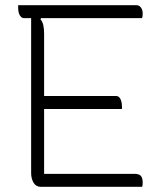

<svg xmlns="http://www.w3.org/2000/svg" viewBox="-20 -720 640 740"><path d="M50 -700H504Q514 -700 519.5 -695Q525 -690 527.5 -683Q530 -676 530 -669Q530 -662 529.5 -658Q529 -654 527 -650H73Q66 -650 60.5 -655.5Q55 -661 52.5 -670Q50 -679 50 -690Q50 -692 50 -695Q50 -698 50 -700ZM120 -350H427Q435 -350 440 -344.5Q445 -339 447.5 -330Q450 -321 450 -310Q450 -309 450 -307Q450 -305 450 -303.5Q450 -302 450 -300H120ZM136 0Q128 0 121 -4Q114 -8 109.5 -15.5Q105 -23 102.5 -32.5Q100 -42 100 -53Q100 -113 100 -178Q100 -243 100 -309Q100 -375 100 -439Q100 -503 100 -563Q100 -623 100 -675H151L136 -646Q144 -636 147 -622.5Q150 -609 150 -589Q150 -525 150 -457Q150 -389 150 -320Q150 -251 150 -183Q150 -115 150 -50H498Q516 -50 523 -42Q530 -34 530 -16Q530 -12 529.5 -7Q529 -2 528 0Z"/></svg>

Font: Recursive Monospace Casual Light
Style: Regular
Weight: 300
Version: Version 1.047